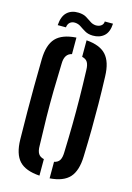

<svg xmlns="http://www.w3.org/2000/svg" viewBox="-140 -1018 754 1095"><g transform="rotate(15 237.0 -470.0)"><path d="M207.5 7.5Q124 2 87 -38Q50 -78 48.5 -163.5Q47 -251 46.5 -326.2Q46 -401.5 46.5 -476.2Q47 -551 48.5 -637Q50 -722 87 -762Q124 -802 207.5 -807.5V-710Q165 -700.5 164.5 -642.5Q161.5 -555.5 160.2 -478.8Q159 -402 160.2 -324.5Q161.5 -247 164.5 -158Q164.5 -127 174.5 -111Q184.5 -95 207.5 -90ZM267.5 7.5V-90Q290.5 -95 300 -111Q309.5 -127 310 -158Q313 -246 314 -323Q315 -400 314 -477.2Q313 -554.5 310 -642.5Q309.5 -673 300 -689Q290.5 -705 267.5 -710V-807.5Q348 -801.5 384.2 -761.2Q420.5 -721 423 -637Q426 -550.5 426.8 -475.8Q427.5 -401 426.8 -326Q426 -251 423 -163.5Q420.5 -78.5 384.2 -38.5Q348 1.5 267.5 7.5ZM340 -938H388.5Q386 -887.5 360.2 -864.8Q334.5 -842 294 -842.5Q266.5 -843 248 -853.8Q229.5 -864.5 213.8 -875.5Q198 -886.5 179 -887.5Q161.5 -888.5 149.2 -878.8Q137 -869 134.5 -848.5H86Q89.5 -901.5 115.5 -925.5Q141.5 -949.5 183 -948Q211.5 -947 229.5 -936.2Q247.5 -925.5 262.2 -915Q277 -904.5 296.5 -903.5Q315.5 -903.5 327.5 -912.8Q339.5 -922 340 -938Z"/></g></svg>

Font: Big Shoulders Stencil Text
Style: Bold
Weight: 700
Designer: Patric King
Foundry: XO Type Co
Version: Version 1.000